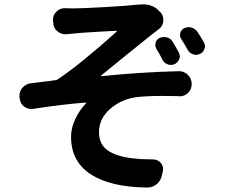

<svg xmlns="http://www.w3.org/2000/svg" viewBox="-20 -797 1040 872"><path d="M690.4 -575.2Q682.6 -588.9 687 -604Q691.4 -619.1 706.1 -625Q714.8 -628.9 724.6 -628.9Q731.4 -628.9 739.3 -627Q755.9 -622.1 764.6 -606.4Q778.3 -584 792 -558.6Q796.9 -549.8 796.9 -541Q796.9 -534.2 793.9 -528.3Q788.1 -512.7 773.4 -505.9Q764.6 -502 755.9 -502Q749 -502 741.2 -504.9Q724.6 -510.7 717.8 -526.4Q704.1 -552.7 690.4 -575.2ZM803.7 -619.1Q794.9 -631.8 798.8 -647Q802.7 -662.1 816.4 -668.9Q826.2 -673.8 836.9 -673.8Q842.8 -673.8 849.6 -671.9Q866.2 -667 876 -653.3Q892.6 -627.9 906.2 -604.5Q911.1 -595.7 911.1 -586.9Q911.1 -581.1 908.2 -574.2Q903.3 -558.6 887.7 -551.8Q878.9 -547.9 870.1 -547.9Q863.3 -547.9 856.4 -550.8Q839.8 -555.7 832 -571.3Q817.4 -597.7 803.7 -619.1ZM281.2 -641.6Q278.3 -641.6 275.4 -641.6Q255.9 -641.6 240.2 -655.3Q222.7 -669.9 221.7 -693.4L220.7 -705.1Q219.7 -728.5 236.3 -744.1Q252 -759.8 273.4 -759.8Q274.4 -759.8 275.4 -759.8Q292 -758.8 311.5 -758.8Q347.7 -758.8 453.1 -764.6Q558.6 -770.5 599.6 -775.4Q606.4 -775.4 612.3 -776.4Q621.1 -777.3 629.9 -777.3Q677.7 -777.3 706.1 -743.2L710 -740.2Q721.7 -725.6 721.7 -707Q721.7 -703.1 721.7 -699.2Q718.8 -676.8 699.2 -663.1Q680.7 -649.4 669.9 -640.6Q633.8 -612.3 552.2 -545.9Q470.7 -479.5 439.5 -454.1Q438.5 -453.1 439 -451.7Q439.5 -450.2 441.4 -451.2Q623 -469.7 792 -473.6Q793 -473.6 793.9 -473.6Q816.4 -473.6 833 -457Q850.6 -440.4 850.6 -416V-415Q850.6 -391.6 834 -375Q817.4 -359.4 795.9 -359.4Q794.9 -359.4 793.9 -360.4Q752.9 -361.3 717.8 -361.3Q644.5 -361.3 596.7 -355.5Q527.3 -344.7 478.5 -300.8Q429.7 -256.8 429.7 -197.3Q429.7 -141.6 468.8 -114.3Q507.8 -86.9 580.1 -78.1Q620.1 -73.2 666 -73.2H673.8Q695.3 -73.2 710 -57.6Q720.7 -44.9 720.7 -29.3Q720.7 -24.4 719.7 -19.5L715.8 -2.9Q710.9 22.5 692.4 39.1Q672.9 54.7 648.4 54.7Q647.5 54.7 647.5 54.7Q481.4 52.7 392.1 -5.4Q302.7 -63.5 302.7 -175.8Q302.7 -216.8 322.3 -257.3Q341.8 -297.9 370.1 -327.1Q371.1 -328.1 370.1 -330.1Q369.1 -332 368.2 -331.1Q262.7 -323.2 131.8 -302.7Q127 -301.8 123 -301.8Q105.5 -301.8 89.8 -312.5Q71.3 -327.1 69.3 -350.6L68.4 -355.5Q68.4 -358.4 68.4 -362.3Q68.4 -381.8 81.1 -397.5Q96.7 -416 120.1 -418.9Q141.6 -421.9 180.7 -426.3Q219.7 -430.7 228.5 -432.6Q236.3 -432.6 242.2 -436.5Q345.7 -505.9 509.8 -653.3Q510.7 -654.3 510.3 -655.8Q509.8 -657.2 507.8 -657.2Q500 -657.2 417.5 -652.3Q335 -647.5 313.5 -644.5Q300.8 -643.6 281.2 -641.6Z"/></svg>

Font: Gen Jyuu Gothic Monospace Bold
Style: Bold
Weight: 700
Designer: [Source Han Sans]
Ryoko NISHIZUKA  (kana & ideographs); Paul D. Hunt (Latin, Greek & Cyrillic); Wenlong ZHANG  (bopomofo
Version: Version 1.002.20150607